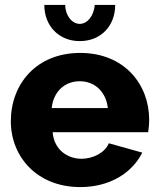

<svg xmlns="http://www.w3.org/2000/svg" viewBox="-20 -750 644 780"><path d="M365 -730C361 -685 335 -653 304 -653C272 -653 245 -688 245 -730H160C160 -644 220 -583 304 -583C389 -583 448 -644 448 -730ZM306 10C427 10 517 -48 558 -130L422 -168C407 -130 358 -105 311 -105C253 -105 199 -143 194 -213H582C584 -226 586 -245 586 -264C586 -407 485 -535 306 -535C127 -535 24 -408 24 -257C24 -115 129 10 306 10ZM190 -311C197 -377 242 -420 304 -420C365 -420 411 -377 418 -311Z"/></svg>

Font: FIGSv2-sans-serif ExtraBold
Style: Regular
Weight: 800
Designer: Matt McInerney, Pablo Impallari, Rodrigo Fuenzalida,Mirko Velimirovic
Foundry: Matt McInerney, Pablo Impallari, Rodrigo Fuenzalida
Version: Version 4.021;hotconv 1.0.109;makeotfexe 2.5.65596